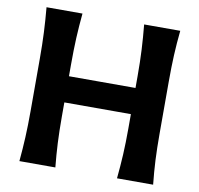

<svg xmlns="http://www.w3.org/2000/svg" viewBox="-85 -873 1000 963"><g transform="rotate(10 415.0 -392.0)"><path d="M75.2 0Q81.1 -64 84 -123.5Q86.9 -183.1 86.9 -256.8V-522Q86.9 -597.2 84 -658Q81.1 -718.8 75.2 -783.7H258.3Q252 -718.8 249 -658Q246.1 -597.2 246.1 -522V-462.4H585V-522Q585 -597.2 581.8 -658Q578.6 -718.8 572.3 -783.7H756.3Q749.5 -718.8 746.6 -658Q743.7 -597.2 743.7 -522V-256.8Q743.7 -183.1 746.6 -123.5Q749.5 -64 756.3 0H572.3Q578.6 -64 581.8 -123.5Q585 -183.1 585 -256.8V-329.1H246.1V-256.8Q246.1 -183.1 249 -123.5Q252 -64 258.3 0Z"/></g></svg>

Font: Pinar DS4-SemiBold
Style: Regular
Weight: 600
Designer: Amin Abedi
Version: Version 2.000